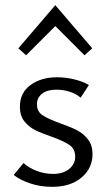

<svg xmlns="http://www.w3.org/2000/svg" viewBox="-20 -718 418 743"><path d="M33 -41 71 -87Q92 -68 122.5 -56.5Q153 -45 186 -45Q224 -45 247.5 -64Q271 -83 271 -112Q271 -142 248 -157.5Q225 -173 177 -190Q139 -203 114.5 -215.5Q90 -228 73.5 -249.5Q57 -271 57 -305Q57 -359 98 -389Q139 -419 201 -419Q234 -419 267 -411Q300 -403 324 -389L292 -340Q275 -355 250 -363Q225 -371 198 -371Q163 -371 143 -355.5Q123 -340 123 -314Q123 -286 145.5 -271.5Q168 -257 215 -240Q255 -226 279 -213.5Q303 -201 320.5 -178.5Q338 -156 338 -121Q338 -67 295.5 -31Q253 5 182 5Q137 5 97.5 -8Q58 -21 33 -41ZM51 -531 194 -698 337 -531 307 -504 194 -617 81 -504Z"/></svg>

Font: Ysabeau
Style: Regular
Weight: 400
Designer: Christian Thalmann (Catharsis Fonts)
Version: Version 0.003